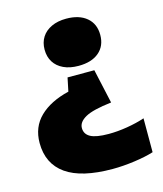

<svg xmlns="http://www.w3.org/2000/svg" viewBox="-113 -644 787 928"><g transform="rotate(-15 280.0 -180.0)"><path d="M445 -442Q445 -387 408.2 -355.5Q371.5 -324 305.5 -324Q262 -324 230.8 -338.8Q199.5 -353.5 183 -380Q166.5 -406.5 166.5 -442Q166.5 -477.5 183.2 -504Q200 -530.5 231.5 -545.2Q263 -560 305.5 -560Q370.5 -560 407.8 -528.5Q445 -497 445 -442ZM411 -112.5Q317 -101.5 279.8 -80.5Q242.5 -59.5 242.5 -29.5Q242.5 1 270.2 16.2Q298 31.5 361 31.5Q405 31.5 453.8 23.5Q502.5 15.5 542.5 2V171.5Q503.5 184 445.5 192Q387.5 200 336 200Q180.5 200 103.5 145.8Q26.5 91.5 26.5 -12.5Q26.5 -92 79 -143Q131.5 -194 225 -216.5L239 -284H373Z"/></g></svg>

Font: Encode Sans Semi Expanded Black
Style: Regular
Weight: 900
Width: 6
Designer: Multiple Designers
Foundry: Impallari Type
Version: Version 2.000